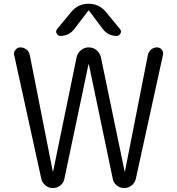

<svg xmlns="http://www.w3.org/2000/svg" viewBox="-20 -999 920 997"><path d="M748 -713.9Q752 -731.4 765.1 -742.2Q778.3 -752.9 794.9 -752.9Q810.5 -752.9 820.3 -741.2Q827.1 -732.4 827.1 -721.7Q827.1 -717.8 826.2 -713.9L685.5 -71.3Q680.7 -49.8 663.6 -36.1Q646.5 -22.5 625 -22.5Q603.5 -22.5 586.4 -36.1Q569.3 -49.8 565.4 -71.3L441.4 -665Q441.4 -666 440.4 -666Q439.5 -666 439.5 -665L314.5 -71.3Q310.5 -49.8 293.5 -36.1Q276.4 -22.5 254.9 -22.5Q233.4 -22.5 216.3 -36.1Q199.2 -49.8 194.3 -71.3L53.7 -712.9Q52.7 -716.8 52.7 -720.7Q52.7 -731.4 60.5 -740.2Q70.3 -752.9 85.9 -752.9Q103.5 -752.9 117.7 -741.7Q131.8 -730.5 134.8 -712.9L253.9 -109.4Q253.9 -108.4 254.9 -108.4Q255.9 -108.4 255.9 -109.4L377.9 -702.1Q382.8 -723.6 400.4 -738.3Q418 -752.9 440.9 -752.9Q463.9 -752.9 481.4 -738.3Q499 -723.6 503.9 -702.1L627 -109.4Q627 -108.4 627.9 -108.4Q628.9 -108.4 628.9 -109.4ZM603.5 -847.7Q608.4 -841.8 608.4 -834Q608.4 -830.1 605.5 -825.2Q599.6 -812.5 585.9 -812.5Q541 -812.5 513.7 -848.6L442.4 -943.4Q441.4 -944.3 440.4 -944.3Q439.5 -944.3 438.5 -943.4L366.2 -848.6Q338.9 -812.5 293 -812.5Q280.3 -812.5 274.4 -825.2Q271.5 -830.1 271.5 -835Q271.5 -841.8 276.4 -847.7L349.6 -936.5Q384.8 -979.5 439.9 -979.5Q495.1 -979.5 530.3 -936.5Z"/></svg>

Font: Gen Jyuu Gothic Normal
Style: Regular
Weight: 300
Designer: [Source Han Sans]
Ryoko NISHIZUKA  (kana & ideographs); Paul D. Hunt (Latin, Greek & Cyrillic); Wenlong ZHANG  (bopomofo
Version: Version 1.002.20150607